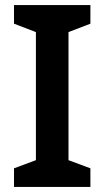

<svg xmlns="http://www.w3.org/2000/svg" viewBox="-20 -734 410 754"><path d="M335 0H35V-73L121 -105V-608L35 -641V-714H335V-641L249 -608V-105L335 -73Z"/></svg>

Font: Noto Sans Sinhala UI SemiBold
Style: Regular
Weight: 600
Designer: Jelle Bosma - Monotype Design Team
Foundry: Monotype Imaging Inc.
Version: Version 2.006; ttfautohint (v1.8.4.7-5d5b)